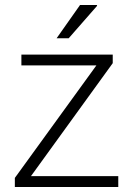

<svg xmlns="http://www.w3.org/2000/svg" viewBox="-20 -743 524 763"><path d="M39 0V-36L363 -483H65V-526H428V-492L103 -43H450V0ZM205 -591 298 -723H365L366 -720L253 -591Z"/></svg>

Font: Archivo Thin
Style: Regular
Weight: 250
Designer: Hector Gatti
Foundry: Omnibus-Type
Version: Version 2.001